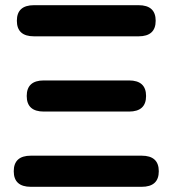

<svg xmlns="http://www.w3.org/2000/svg" viewBox="-20 -720 665 740"><path d="M99 0Q33 0 33 -60Q33 -120 99 -120H526Q592 -120 592 -60Q592 0 526 0ZM111 -580Q45 -580 45 -640Q45 -700 111 -700H514Q580 -700 580 -640Q580 -580 514 -580ZM149 -290Q83 -290 83 -350Q83 -410 149 -410H477Q543 -410 543 -350Q543 -290 477 -290Z"/></svg>

Font: Zen Maru Gothic Black
Style: Regular
Weight: 900
Designer: Yoshimichi Ohira
Foundry: Positype
Version: Version 1.001